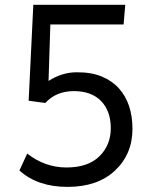

<svg xmlns="http://www.w3.org/2000/svg" viewBox="-20 -750 615 782"><path d="M59.1 -55.7 90.8 -124.5Q163.1 -67.9 250.7 -67.9Q338.4 -67.9 384.8 -113.3Q431.2 -158.7 431.2 -228Q431.2 -297.4 392.1 -338.1Q353 -378.9 280.8 -378.9Q208.5 -378.9 164.6 -330.6L96.7 -339.8L115.7 -730.5H490.2L483.4 -650.4H185.1Q180.2 -508.3 177.7 -420.4Q232.9 -455.6 292 -455.6Q351.6 -456.1 394 -438.5Q436.5 -420.9 463.9 -390.6Q519.5 -328.6 519.5 -225.3Q519.5 -122.1 448.5 -55.4Q377.4 11.2 255.1 11.2Q132.8 11.2 59.1 -55.7Z"/></svg>

Font: Oxygen
Style: Normal
Weight: 400
Designer: Vernon Adams
Foundry: Vernon Adams
Version: Version Release 0.2.2 webfont; ttfautohint (v0.8.52-bc40) -l